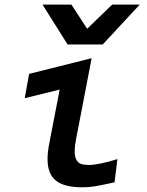

<svg xmlns="http://www.w3.org/2000/svg" viewBox="-20 -809 640 838"><path d="M187.5 -115Q187.5 -145.5 196 -188L240.5 -418L88 -380.5L107 -486.5L380 -555L311.5 -199Q306 -171.5 306 -149.5Q306 -122.5 314.8 -109.2Q323.5 -96 336.5 -92.5Q349.5 -89 368.5 -89Q408.5 -89 492.5 -114.5L480 -13.5L458 -8.5Q417 0.5 392 4.5Q367 8.5 339 8.5Q261 8.5 224.2 -20.5Q187.5 -49.5 187.5 -115ZM165.5 -789H291.5L360.5 -683.5L469.5 -789H590L428.5 -615H275Z"/></svg>

Font: JuliaMono SemiBold
Style: Italic
Weight: 600
Italic angle: -9°
Monospace: yes
Designer: cormullion
Foundry: corm
Version: Version 0.056; ttfautohint (v1.8.4)